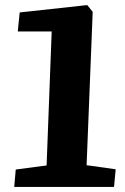

<svg xmlns="http://www.w3.org/2000/svg" viewBox="-20 -736 494 756"><path d="M183.5 -612H50L57.5 -687L323.5 -716L345 -689.5L321 -85.5L435.5 -69.5L429 0H36L42 -68.5L163.5 -84.5Z"/></svg>

Font: Literata
Style: Italic
Weight: 400
Italic angle: -2°
Designer: Latin by Veronika Burian and Jose Scaglione. Greek by Irene Vlachou. Cyrillic by Vera Evstafieva
Foundry: TypeTogether
Version: Version 3.103;gftools[0.9.29]